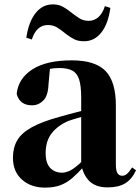

<svg xmlns="http://www.w3.org/2000/svg" viewBox="-20 -838 640 875"><path d="M185 17Q121 17 80 -19.5Q39 -56 39 -119Q39 -165 58.5 -198.5Q78 -232 125 -258Q172 -284 253 -306Q291 -317 342.5 -330Q394 -343 434 -353V-327Q394 -317 354.5 -306Q315 -295 292 -287Q243 -266 215.5 -230.5Q188 -195 188 -140Q188 -95 208.5 -73Q229 -51 263 -51Q276 -51 292.5 -57.5Q309 -64 331.5 -82.5Q354 -101 385 -136L404 -80H363Q335 -49 310.5 -27.5Q286 -6 256.5 5.5Q227 17 185 17ZM471 16Q416 16 387 -13Q358 -42 350 -91V-93V-393Q350 -445 341 -474.5Q332 -504 310 -516Q288 -528 250 -528Q226 -528 200 -523Q174 -518 136 -505L208 -529L201 -453Q199 -401 177 -379.5Q155 -358 126 -358Q70 -358 56 -410Q63 -480 127 -521.5Q191 -563 307 -563Q414 -563 461 -514.5Q508 -466 508 -357V-88Q508 -60 515.5 -48.5Q523 -37 537 -37Q548 -37 558 -45Q568 -53 582 -75L600 -62Q581 -21 550.5 -2.5Q520 16 471 16ZM100 -666Q110 -737 141.5 -777.5Q173 -818 221 -818Q247 -818 266 -807.5Q285 -797 301 -784Q320 -769 339.5 -756Q359 -743 384 -743Q410 -743 429 -760.5Q448 -778 458 -810L483 -802Q473 -729 441.5 -689.5Q410 -650 363 -650Q335 -650 316.5 -660Q298 -670 281 -683Q262 -699 242.5 -711.5Q223 -724 198 -724Q172 -724 153.5 -707Q135 -690 125 -658Z"/></svg>

Font: Noto Serif JP Black
Style: Regular
Weight: 900
Designer: Ryoko NISHIZUKA 西塚涼子 (kana & ideographs); Frank Grießhammer (Latin, Greek & Cyrillic); Wenlong ZHANG 张文龙 (bopomofo); San
Foundry: Adobe
Version: Version 2.003-H1;hotconv 1.1.1;makeotfexe 2.6.0